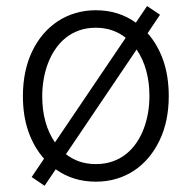

<svg xmlns="http://www.w3.org/2000/svg" viewBox="-20 -587 631 632"><path d="M55.4 -270.6Q55.4 -354 85.9 -418Q101.2 -449.9 122.7 -475Q144.2 -500 170.8 -517.4Q197.4 -534.8 228.9 -544Q260.3 -553.3 295.5 -553.3Q370.4 -553.3 427.2 -512.4L464.1 -567.1L506.7 -538.4L465.9 -477.6Q499.3 -440 517.4 -388Q535.5 -335.9 535.5 -270.6Q535.5 -187.5 505 -124.3Q489.7 -92.7 468.4 -67.5Q447.1 -42.3 420.5 -24.9Q393.8 -7.5 362.4 1.8Q331 11 295.5 11Q220.2 11 163.4 -29.8L126.8 24.5L84.2 -4.3L125 -64.6Q91.6 -102.3 73.5 -153.9Q55.4 -205.6 55.4 -270.6ZM160.9 -118.3 393.8 -462.7Q373.6 -478.7 349.1 -487.2Q324.6 -495.7 295.5 -495.7Q264.9 -495.7 239.9 -486.7Q214.8 -477.6 195.3 -461.6Q175.8 -445.7 161.4 -424.2Q147 -402.7 137.6 -377.7Q128.2 -352.6 123.6 -325.3Q119 -297.9 119 -270.6Q119 -179.3 160.9 -118.3ZM197.1 -79.5Q217.3 -63.6 241.8 -55.2Q266.3 -46.9 295.5 -46.9Q326 -46.9 351 -55.8Q376.1 -64.6 395.6 -80.4Q415.1 -96.2 429.5 -117.5Q443.9 -138.8 453.3 -163.7Q462.7 -188.6 467.3 -215.9Q471.9 -243.3 471.9 -270.6Q471.9 -361.5 429.7 -424Z"/></svg>

Font: Inter P Light
Style: Regular
Weight: 300
Designer: Rasmus Andersson
Foundry: rsms
Version: Version 3.018;git-588b23468